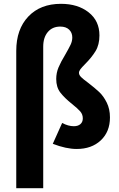

<svg xmlns="http://www.w3.org/2000/svg" viewBox="-20 -766 620 1004"><path d="M65 -500Q65 -613 128 -679.5Q191 -746 299 -746Q387 -746 443.5 -701.5Q500 -657 500 -581Q500 -532 479.5 -498.5Q459 -465 425 -431Q408 -414 400.5 -404Q393 -394 393 -385Q393 -374 404 -363Q415 -352 441 -333Q476 -306 498.5 -285Q521 -264 538 -230Q555 -196 555 -152Q555 -77 507 -32Q459 13 381 13Q326 13 256 -14L305 -123Q337 -106 366 -106Q388 -106 400.5 -117Q413 -128 413 -147Q413 -168 399.5 -183.5Q386 -199 357 -222Q317 -254 295.5 -282Q274 -310 274 -353Q274 -385 286 -413.5Q298 -442 321 -480Q340 -513 349 -532Q358 -551 358 -570Q358 -595 341.5 -611Q325 -627 295 -627Q254 -627 230 -598.5Q206 -570 206 -522V218H65Z"/></svg>

Font: Secular One
Style: Regular
Weight: 400
Designer: Michal Sahar
Foundry: Hagilda
Version: Version 1.000